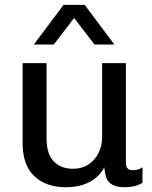

<svg xmlns="http://www.w3.org/2000/svg" viewBox="-20 -776 640 806"><path d="M256.2 10Q174 10 124.5 -36.1Q75 -82.2 75 -174.5V-511H175.5V-194Q175.5 -130.2 205.4 -98.9Q235.2 -67.5 287.5 -67.5Q323 -67.5 350.4 -85Q377.8 -102.5 393.2 -132.9Q408.8 -163.2 408.8 -200.2V-511H508.5V-92.2Q508.5 -76.2 515.9 -68.9Q523.2 -61.5 537 -61.5Q546.5 -61.5 556.9 -63.8Q567.2 -66 578.2 -73.8V-9Q565.2 0.2 545.4 5.1Q525.5 10 505.5 10Q470.2 10 451.8 -0.4Q433.2 -10.8 426.6 -29.6Q420 -48.5 417.5 -73.2Q403.2 -46 380.2 -27.6Q357.2 -9.2 326 0.4Q294.8 10 256.2 10ZM122 -589.2 246.8 -755.5H335.5L460.2 -589.2H376.5L260 -741H322.2L205.8 -589.2Z"/></svg>

Font: Chivo Mono Medium
Style: Regular
Weight: 500
Monospace: yes
Designer: Hector Gatti
Foundry: Omnibus-Type
Version: Version 1.008